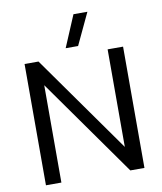

<svg xmlns="http://www.w3.org/2000/svg" viewBox="-92 -930 848 1004"><g transform="rotate(-10 331.5 -428.0)"><path d="M296 -688 367 -856H441L362 -688ZM70 0V-644H144L511 -126V-644H593V0H518L152 -517V0Z"/></g></svg>

Font: Kanit Light
Style: Regular
Weight: 300
Designer: Katatrad Team
Foundry: CadsonDemak
Version: Version 2.000; ttfautohint (v1.8.3)